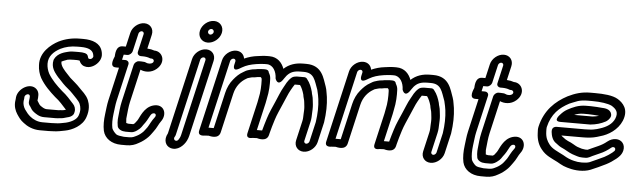

<svg xmlns="http://www.w3.org/2000/svg" viewBox="-49 -890 3882 1173"><g transform="rotate(5 1891.5 -303.5)"><path d="M284.3 3H230.3C199.8 3 172.8 -9.8 154.9 -24.6C140.4 -36.5 131.2 -47.5 118 -66.6C108.4 -82 103.3 -99.2 104.9 -116.6C107.2 -127.8 107.5 -136 107.5 -142.1C110.1 -155.6 127.7 -164.9 136.3 -156.8C141.4 -151.9 141.3 -147.1 137.7 -119.7C134.9 -98.3 145.3 -90.8 147.1 -88C154.3 -75.8 161.3 -62.4 176.5 -52.4C187.2 -45 207.2 -29 237.7 -29H310.7C318.3 -29 326.7 -30.4 333.5 -31C351.1 -31.3 364.5 -36.3 374 -39L389.3 -43.1C402.6 -47.2 416 -56.1 419.2 -70L420.8 -77C425.1 -95.7 417.5 -114.3 407.1 -125C385.4 -148.8 363 -175.4 333.8 -197.6C299.4 -228 267.6 -259.8 246.1 -296.5C236.7 -314.3 230.9 -334.7 230.5 -356.1C229.6 -402 260.5 -432.2 300.2 -453.4C330.1 -468 362 -476 404.9 -476H423.9C473 -476 496.7 -462.1 502.9 -438.8C506.1 -427 506.2 -423.4 503.4 -418.4C499 -410.6 490.1 -404.8 480.6 -408.2C475.4 -410.1 474.9 -410.8 471.3 -424.2C466.5 -441.9 441 -444 416.5 -444H397.5C382.7 -444 363.3 -444.2 345.4 -438.7C333.5 -435 286.5 -427.3 267.1 -387.1C266.2 -385.1 265.3 -382.6 265 -381C254.8 -337 280.2 -307.4 292.6 -291.3C299.1 -282.9 307.2 -274 314 -267.6L336.1 -244C355.8 -223 380.5 -206.8 396.1 -189.3C416.5 -166.5 437.9 -149.5 446.9 -129.4C454.8 -109.6 458.5 -89.3 447.5 -57.7C439.7 -34.1 409.8 -16 374.2 -7.4C350 -2.7 331.6 2 307.5 2C299.6 2 291.5 3 284.3 3ZM321.1 -79H249.2C236.7 -79 224.2 -86.8 211.7 -95.6C204.8 -100.1 200.2 -107.6 192.9 -120.1C190.9 -123.2 190.2 -124.2 188.9 -126.5C191.6 -146.8 197.2 -176.2 176.2 -196.2C136.5 -233.8 62.6 -189.9 56.4 -135.1C55.7 -129.3 56 -121.3 54.6 -115C54.4 -114.3 54.2 -113 54 -112.1C50.4 -79.9 60 -53.8 73 -33.4C85.3 -15.4 95.8 1.9 117.6 17.1C139.5 34.9 174.9 53 218.8 53H272.8C280.6 53 288.4 52.7 297 52C326.3 51.8 352.5 45.5 373.3 41.5C415.6 33.4 477.2 4.2 495.9 -52.3C511.5 -96.9 505.4 -131.4 495.1 -156.6C480.9 -189.3 454.9 -207.7 437.9 -226.7C419.1 -247.7 396.2 -264.5 377 -282.4L354.9 -306C338.9 -323.1 311.9 -350.8 314.2 -376.6C318 -379.6 331.1 -383.8 351.1 -391.5C356.4 -392.8 374.3 -394 386 -394H405C412.9 -394 417 -393.5 424.3 -392C428.1 -381.2 436.6 -367 453.9 -360.8C491.9 -347.1 531.1 -374 547.2 -402.6C561.7 -428.4 555.9 -449.8 552.8 -461.2C540 -508.9 492.3 -526 435.4 -526H416.4C366.5 -526 324.5 -516 285.2 -496.7C238.2 -471.9 174.6 -420.5 179.2 -343.3C179.9 -314.8 187.6 -288.1 199.7 -265.5C225 -221.9 260.1 -188.1 295.4 -156.8C295.7 -156.6 296.1 -156.2 296.5 -156C323.2 -135.8 342.3 -112.8 365.8 -87C366.7 -86.1 366.1 -86.8 366.9 -85.8C356.7 -82.8 350.7 -81 343.7 -81C335.7 -81 330.9 -79.9 321.1 -79Z M741.3 16H774.3C794.1 16 809.3 3.8 815.8 -1.2C834.8 -14.2 841.7 -29.6 845.7 -34.6C879.8 -77.1 880.8 -104.9 898.9 -110.1C915.1 -114.9 921.6 -100.5 912.5 -88.1C892.9 -63.2 882.9 -38.4 873 -23.2C861.4 -8.3 856.2 0.3 850.5 6.1C840.2 16.9 825.3 28.2 813.2 34.1C798 41.4 788.9 48 766.9 48H734.2C710.4 45.6 695.3 42.8 687.1 37.5C675.7 29.3 661.6 10.4 659.4 1.6C654.3 -22.8 654.5 -52.9 658.8 -86.3C662.8 -113.3 664.7 -141.4 670.6 -167L723.2 -395C726.7 -410.1 714.7 -420 704 -420H681.8C683.7 -428.3 687.4 -444.5 689.2 -452H711.4C726.5 -452 739.6 -466.3 742.1 -477L767.8 -588C769.7 -596.6 779.1 -604 786.9 -604C795.3 -604 801.5 -595.8 799.7 -588L774.1 -477C770.6 -461.9 782.6 -452 793.4 -452H806.4C822.2 -452 840 -448.8 847.9 -445C850.7 -443.7 854.3 -443 857.3 -443H860.3C873.4 -443 882 -428.4 869.5 -417.4C862.6 -411.4 845 -407.5 828.2 -415.8C825.4 -417.4 819 -418.7 819 -418.7C804.3 -420 805.8 -420 799 -420H786C770.8 -420 757.7 -405.7 755.2 -395L702.6 -167C694.2 -130.8 692.6 -98.3 689.1 -68.9L687.8 -54.5C686.8 -43.1 688.7 -26.9 691 -13.7C693.7 2.5 715.5 15 733.5 15C735.9 15 739.1 16 741.3 16ZM717.8 -588 697.9 -502H678.9C633.7 -502 637.3 -443.7 635.7 -436C634.3 -430.7 602.6 -370 648.4 -370H667.4L620.6 -167C613.3 -135.6 611.7 -106.7 608 -81.7C603 -43.6 602.5 -8.6 609.1 22.4C619.7 67.4 662.2 98 721.4 98H755.4C783.2 98 806.5 90.5 828.6 77.2C848.6 67 868.9 51.4 883.8 35.9C896.8 22.6 904.9 8.7 911.6 0.4C929.6 -22 939.5 -50 950.6 -63.9C988.6 -113.6 960.3 -176.9 895 -157.9C838.2 -141.3 820.1 -76.3 807.5 -58.7C797 -45.3 793.3 -40 793.2 -40C790.7 -38.4 787 -35.2 784.7 -34H755.5C753.8 -34.2 742 -36.5 741 -37.4C740.2 -45 739.7 -53.6 739.1 -63.4L740.2 -75.1C743.7 -105.1 745.6 -136.9 752.6 -167L799.2 -369.2C824.9 -357.4 865.7 -355.1 898.5 -383.6C951.5 -429.6 924.4 -493 873.3 -493.1C862 -497.5 847.3 -500.5 829.8 -501.6L849.7 -588C858.2 -624.7 834.2 -654 798.5 -654C762.2 -654 726 -623.9 717.8 -588Z M1157.7 -462C1159.6 -470.6 1168.7 -478 1177.4 -478C1186 -478 1191.7 -470.6 1189.7 -462L1081.6 6C1080.2 12.2 1077.8 18.8 1074.9 24.7C1065.4 43.5 1058.8 46.5 1048.7 43.4C1042.5 41.5 1037.7 32.3 1041.9 23.2C1042.6 21.9 1046.8 18 1049.6 6ZM1107.7 -462 1000.1 3.7C976.9 45.2 993 82.2 1024.1 91.6C1068.2 104.8 1104.8 68.1 1120.1 37.8C1125.4 27.3 1129.2 16.5 1131.6 6L1239.7 -462C1248.1 -498.4 1225.3 -528 1188.9 -528C1152.5 -528 1116.1 -498.4 1107.7 -462ZM1190.5 -639C1192.5 -647.6 1201.6 -655 1210.2 -655C1219.3 -655 1227 -645.3 1224.8 -636C1222.8 -627.4 1213.8 -620 1205.1 -620C1196 -620 1188.4 -629.7 1190.5 -639ZM1140.5 -639C1131.9 -601.6 1156 -570 1193.6 -570C1229.9 -570 1266.4 -599.6 1274.8 -636C1283.5 -673.4 1259.3 -705 1221.8 -705C1185.4 -705 1148.9 -675.4 1140.5 -639Z M1539.8 -64 1578.8 -233C1580.9 -242.3 1582.6 -251.3 1583.6 -258.2C1594.5 -306.7 1595.2 -347.6 1593.7 -383.6C1593 -398.9 1588.5 -408.9 1581.6 -420.7C1581.6 -420.7 1581.6 -438 1557.1 -438H1544.1C1539.6 -438 1533.2 -437.4 1529.9 -437C1515.4 -436.7 1506.6 -434.4 1498.5 -433C1475.7 -432 1458.9 -424.3 1450.4 -422.3C1447.5 -421.6 1444.1 -420.1 1441.8 -418.8L1428.6 -411.1C1401 -396.3 1384 -377.6 1368.6 -359.1C1348.3 -335.4 1334.4 -304.9 1327 -273L1276.2 -52.8C1266.4 -53.4 1253.5 -53.4 1244.2 -52.8L1340.5 -470C1342.5 -478.6 1351.6 -486 1360.2 -486C1368.8 -486 1374.5 -478.6 1372.5 -470L1367.9 -450C1367.9 -450 1355.4 -402.3 1402 -429.2L1415.8 -437.2C1441.8 -452.2 1466.3 -459.4 1501.9 -465.2C1521.4 -467.4 1535.4 -470 1551.5 -470H1565.5C1603.8 -470 1625.5 -429.9 1626.3 -387.9C1626.3 -387.9 1640.2 -339.7 1671.7 -382.8C1673.8 -385.6 1676 -388.9 1677.4 -391.3L1691.5 -410.5C1711 -432.3 1731.4 -443 1775.3 -443H1794.3C1859.3 -443 1864.6 -396.9 1886.4 -340.4C1888.9 -328.4 1891.6 -319.6 1893.3 -309.7L1897.4 -285.1C1902.8 -242.4 1901.9 -196.3 1894.2 -143.9L1866.3 -23C1864.3 -14.4 1854.9 -7 1847.1 -7C1838.8 -7 1832.5 -15.2 1834.3 -23L1861.8 -142C1867.1 -165.2 1866.2 -180.2 1867 -196.5L1868 -218.7C1868.8 -243.9 1866.2 -255.2 1864.2 -274.6C1862.3 -299.4 1855.5 -310.4 1854.3 -322.9C1854.2 -324 1853.9 -325.4 1853.7 -326.2C1846.9 -351.4 1836.1 -379.5 1819.1 -400C1814.9 -408.3 1806.1 -411 1800.9 -411H1755.9C1754.6 -411 1752.7 -410.8 1751.7 -410.7L1739.2 -408.7C1733.9 -407.8 1727.9 -404.8 1724.1 -401.7C1699.4 -381.6 1689 -354.8 1680 -339.7C1663.3 -312.1 1648.7 -270.4 1637.4 -246.3C1624.5 -216.3 1605.3 -176 1594.3 -139.7C1586.9 -114.9 1578.5 -89.4 1572 -64C1562.4 -64.5 1548.6 -64.5 1539.8 -64ZM1520.3 -387C1524.2 -387 1528.7 -388 1532.6 -388H1536.2C1543.6 -375.3 1540.9 -384.8 1542.4 -369.8C1543.7 -337.8 1542.6 -296.9 1533.3 -257C1531.7 -249.9 1531.1 -243.1 1528.8 -233L1484.5 -41C1475.2 -1.1 1516.6 -13.7 1516.6 -13.7C1524 -13.7 1532.7 -14.1 1544.4 -14.9C1546 -14.8 1605.6 6.2 1616.5 -41L1618.8 -51C1625.4 -79.6 1634.5 -106.3 1643.4 -136.3C1652.3 -165.7 1670.3 -204.4 1683.8 -235.7C1695.9 -261.8 1712.2 -304.7 1722.9 -322.3C1732.3 -338.3 1739 -351.9 1746.2 -361H1778.5C1788.6 -347.9 1797.6 -326.3 1803.4 -305.3C1806.1 -283.8 1811.9 -275.1 1813.1 -259.4C1815.5 -235.9 1817.4 -229.8 1816.8 -209.3L1815.7 -187.5C1814.7 -167.6 1815.6 -158.3 1811.8 -142L1784.3 -23C1775.8 13.7 1799.8 43 1835.6 43C1871.9 43 1908 12.9 1916.3 -23L1944.5 -145C1944.6 -145.5 1944.8 -146.4 1944.9 -147.1C1953.5 -205.7 1954.3 -255.1 1948.3 -302.8L1944 -328.3C1941.5 -343.3 1939.5 -355.2 1935.5 -365.2C1917.5 -411.1 1905.5 -493 1805.8 -493H1786.8C1739.8 -493 1701.1 -480.5 1668.6 -450.8C1655.9 -485.9 1628.1 -520 1577 -520H1563C1541.3 -520 1523.4 -516.6 1507.1 -514.8C1477.1 -511.6 1450.4 -503.8 1423.8 -492.1C1420.4 -516.6 1401.1 -536 1371.7 -536C1335.4 -536 1298.9 -506.4 1290.5 -470L1189.2 -31C1180.4 6.7 1223.1 -2.4 1223.1 -2.4C1230.8 -2.4 1236.1 -2.7 1248.9 -3.9C1254.2 -3.4 1310.5 15.3 1321.2 -31L1377 -273C1387.9 -320.3 1416.4 -352 1446.1 -369.2L1456.1 -375C1470.7 -379.1 1482.1 -383 1489.4 -383C1503.2 -383 1511.1 -387 1520.3 -387Z M2318.8 -64 2357.8 -233C2359.9 -242.3 2361.6 -251.3 2362.6 -258.2C2373.5 -306.7 2374.2 -347.6 2372.7 -383.6C2372 -398.9 2367.5 -408.9 2360.6 -420.7C2360.6 -420.7 2360.6 -438 2336.1 -438H2323.1C2318.6 -438 2312.2 -437.4 2308.9 -437C2294.4 -436.7 2285.6 -434.4 2277.5 -433C2254.7 -432 2237.9 -424.3 2229.4 -422.3C2226.5 -421.6 2223.1 -420.1 2220.8 -418.8L2207.6 -411.1C2180 -396.3 2163 -377.6 2147.6 -359.1C2127.3 -335.4 2113.4 -304.9 2106 -273L2055.2 -52.8C2045.4 -53.4 2032.5 -53.4 2023.2 -52.8L2119.5 -470C2121.5 -478.6 2130.6 -486 2139.2 -486C2147.8 -486 2153.5 -478.6 2151.5 -470L2146.9 -450C2146.9 -450 2134.4 -402.3 2181 -429.2L2194.8 -437.2C2220.8 -452.2 2245.3 -459.4 2280.9 -465.2C2300.4 -467.4 2314.4 -470 2330.5 -470H2344.5C2382.8 -470 2404.5 -429.9 2405.3 -387.9C2405.3 -387.9 2419.2 -339.7 2450.7 -382.8C2452.8 -385.6 2455 -388.9 2456.4 -391.3L2470.5 -410.5C2490 -432.3 2510.4 -443 2554.3 -443H2573.3C2638.3 -443 2643.6 -396.9 2665.4 -340.4C2667.9 -328.4 2670.6 -319.6 2672.3 -309.7L2676.4 -285.1C2681.8 -242.4 2680.9 -196.3 2673.2 -143.9L2645.3 -23C2643.3 -14.4 2633.9 -7 2626.1 -7C2617.8 -7 2611.5 -15.2 2613.3 -23L2640.8 -142C2646.1 -165.2 2645.2 -180.2 2646 -196.5L2647 -218.7C2647.8 -243.9 2645.2 -255.2 2643.2 -274.6C2641.3 -299.4 2634.5 -310.4 2633.3 -322.9C2633.2 -324 2632.9 -325.4 2632.7 -326.2C2625.9 -351.4 2615.1 -379.5 2598.1 -400C2593.9 -408.3 2585.1 -411 2579.9 -411H2534.9C2533.6 -411 2531.7 -410.8 2530.7 -410.7L2518.2 -408.7C2512.9 -407.8 2506.9 -404.8 2503.1 -401.7C2478.4 -381.6 2468 -354.8 2459 -339.7C2442.3 -312.1 2427.7 -270.4 2416.4 -246.3C2403.5 -216.3 2384.3 -176 2373.3 -139.7C2365.9 -114.9 2357.5 -89.4 2351 -64C2341.4 -64.5 2327.6 -64.5 2318.8 -64ZM2299.3 -387C2303.2 -387 2307.7 -388 2311.6 -388H2315.2C2322.6 -375.3 2319.9 -384.8 2321.4 -369.8C2322.7 -337.8 2321.6 -296.9 2312.3 -257C2310.7 -249.9 2310.1 -243.1 2307.8 -233L2263.5 -41C2254.2 -1.1 2295.6 -13.7 2295.6 -13.7C2303 -13.7 2311.7 -14.1 2323.4 -14.9C2325 -14.8 2384.6 6.2 2395.5 -41L2397.8 -51C2404.4 -79.6 2413.5 -106.3 2422.4 -136.3C2431.3 -165.7 2449.3 -204.4 2462.8 -235.7C2474.9 -261.8 2491.2 -304.7 2501.9 -322.3C2511.3 -338.3 2518 -351.9 2525.2 -361H2557.5C2567.6 -347.9 2576.6 -326.3 2582.4 -305.3C2585.1 -283.8 2590.9 -275.1 2592.1 -259.4C2594.5 -235.9 2596.4 -229.8 2595.8 -209.3L2594.7 -187.5C2593.7 -167.6 2594.6 -158.3 2590.8 -142L2563.3 -23C2554.8 13.7 2578.8 43 2614.6 43C2650.9 43 2687 12.9 2695.3 -23L2723.5 -145C2723.6 -145.5 2723.8 -146.4 2723.9 -147.1C2732.5 -205.7 2733.3 -255.1 2727.3 -302.8L2723 -328.3C2720.5 -343.3 2718.5 -355.2 2714.5 -365.2C2696.5 -411.1 2684.5 -493 2584.8 -493H2565.8C2518.8 -493 2480.1 -480.5 2447.6 -450.8C2434.9 -485.9 2407.1 -520 2356 -520H2342C2320.3 -520 2302.4 -516.6 2286.1 -514.8C2256.1 -511.6 2229.4 -503.8 2202.8 -492.1C2199.4 -516.6 2180.1 -536 2150.7 -536C2114.4 -536 2077.9 -506.4 2069.5 -470L1968.2 -31C1959.4 6.7 2002.1 -2.4 2002.1 -2.4C2009.8 -2.4 2015.1 -2.7 2027.9 -3.9C2033.2 -3.4 2089.5 15.3 2100.2 -31L2156 -273C2166.9 -320.3 2195.4 -352 2225.1 -369.2L2235.1 -375C2249.7 -379.1 2261.1 -383 2268.4 -383C2282.2 -383 2290.1 -387 2299.3 -387Z M2946.3 16H2979.3C2999.1 16 3014.3 3.8 3020.8 -1.2C3039.8 -14.2 3046.7 -29.6 3050.7 -34.6C3084.8 -77.1 3085.8 -104.9 3103.9 -110.1C3120.1 -114.9 3126.6 -100.5 3117.5 -88.1C3097.9 -63.2 3087.9 -38.4 3078 -23.2C3066.4 -8.3 3061.2 0.3 3055.5 6.1C3045.2 16.9 3030.3 28.2 3018.2 34.1C3003 41.4 2993.9 48 2971.9 48H2939.2C2915.4 45.6 2900.3 42.8 2892.1 37.5C2880.7 29.3 2866.6 10.4 2864.4 1.6C2859.3 -22.8 2859.5 -52.9 2863.8 -86.3C2867.8 -113.3 2869.7 -141.4 2875.6 -167L2928.2 -395C2931.7 -410.1 2919.7 -420 2909 -420H2886.8C2888.7 -428.3 2892.4 -444.5 2894.2 -452H2916.4C2931.5 -452 2944.6 -466.3 2947.1 -477L2972.8 -588C2974.7 -596.6 2984.1 -604 2991.9 -604C3000.3 -604 3006.5 -595.8 3004.7 -588L2979.1 -477C2975.6 -461.9 2987.6 -452 2998.4 -452H3011.4C3027.2 -452 3045 -448.8 3052.9 -445C3055.7 -443.7 3059.3 -443 3062.3 -443H3065.3C3078.4 -443 3087 -428.4 3074.5 -417.4C3067.6 -411.4 3050 -407.5 3033.2 -415.8C3030.4 -417.4 3024 -418.7 3024 -418.7C3009.3 -420 3010.8 -420 3004 -420H2991C2975.8 -420 2962.7 -405.7 2960.2 -395L2907.6 -167C2899.2 -130.8 2897.6 -98.3 2894.1 -68.9L2892.8 -54.5C2891.8 -43.1 2893.7 -26.9 2896 -13.7C2898.7 2.5 2920.5 15 2938.5 15C2940.9 15 2944.1 16 2946.3 16ZM2922.8 -588 2902.9 -502H2883.9C2838.7 -502 2842.3 -443.7 2840.7 -436C2839.3 -430.7 2807.6 -370 2853.4 -370H2872.4L2825.6 -167C2818.3 -135.6 2816.7 -106.7 2813 -81.7C2808 -43.6 2807.5 -8.6 2814.1 22.4C2824.7 67.4 2867.2 98 2926.4 98H2960.4C2988.2 98 3011.5 90.5 3033.6 77.2C3053.6 67 3073.9 51.4 3088.8 35.9C3101.8 22.6 3109.9 8.7 3116.6 0.4C3134.6 -22 3144.5 -50 3155.6 -63.9C3193.6 -113.6 3165.3 -176.9 3100 -157.9C3043.2 -141.3 3025.1 -76.3 3012.5 -58.7C3002 -45.3 2998.3 -40 2998.2 -40C2995.7 -38.4 2992 -35.2 2989.7 -34H2960.5C2958.8 -34.2 2947 -36.5 2946 -37.4C2945.2 -45 2944.7 -53.6 2944.1 -63.4L2945.2 -75.1C2948.7 -105.1 2950.6 -136.9 2957.6 -167L3004.2 -369.2C3029.9 -357.4 3070.7 -355.1 3103.5 -383.6C3156.5 -429.6 3129.4 -493 3078.3 -493.1C3067 -497.5 3052.3 -500.5 3034.8 -501.6L3054.7 -588C3063.2 -624.7 3039.2 -654 3003.5 -654C2967.2 -654 2931 -623.9 2922.8 -588Z M3687.8 -337C3688.9 -341.9 3688.2 -347.5 3686.9 -350.6C3678.8 -383.9 3636.4 -382 3629.3 -382.8C3618.2 -384.3 3573.8 -387 3559.3 -387H3531.3C3483.3 -387 3448.5 -369.7 3418.3 -353.2C3403.2 -345 3390 -333.8 3376.9 -318.6C3376.9 -318.6 3332.9 -275 3383.5 -275L3564.5 -275C3565.3 -275 3566.4 -275.1 3567 -275.1C3601.4 -278.5 3630 -286.5 3658.5 -301.6C3666.2 -305.6 3683.6 -318.9 3687.8 -337ZM3614.7 -332.7C3604.1 -329.4 3592.1 -326.8 3574.8 -325L3463 -325C3479.1 -332 3495.9 -337 3519.8 -337H3547.8C3559.3 -337 3607.5 -334.1 3614.7 -332.7ZM3536.1 -243H3366.1C3366.1 -243 3331.1 -246.4 3334.8 -210.1C3337.3 -185.8 3345.3 -157.4 3368.9 -142.6C3381.3 -132.1 3394.7 -122.7 3411.9 -115.6C3424.9 -110.3 3450.8 -92.9 3471.8 -85.3C3477.5 -83.2 3482.9 -81.4 3487.5 -80L3503.3 -75C3512.5 -72.1 3520.8 -70 3536.2 -70H3555.2C3571.6 -70 3589.2 -81.7 3595.7 -84.6L3637.5 -103.4C3665.3 -114.8 3686.3 -129.1 3706.2 -145.3C3710.7 -148.9 3713.5 -150 3718.6 -150C3727.2 -150 3732.9 -142.6 3730.9 -134C3729.7 -128.8 3726.9 -125.3 3715 -115.7C3702.4 -105.4 3683.7 -93.1 3669.5 -85.8C3640.2 -71.6 3610.4 -58.4 3582 -45.7C3558.3 -36.8 3512.5 -37.7 3486.8 -45.2L3472 -49.1C3459.5 -53.2 3446.7 -58.3 3437.8 -63.4L3418.1 -74.5C3378.4 -95.3 3348.8 -106 3329.1 -131.7C3313.5 -151.9 3303.2 -172.8 3302 -207.8C3301.2 -220.4 3301.6 -229.6 3302.5 -235.9C3322 -318.9 3367.8 -359.5 3427.7 -391.3C3440.3 -397.3 3461.3 -404.3 3477.6 -411C3491.5 -415.9 3516.1 -419 3538.7 -419H3566.7C3616.2 -419 3662.6 -412.4 3686.3 -400.6C3714.4 -383.1 3731.4 -364.3 3715.3 -324.5C3700.7 -289.7 3666.6 -268.9 3627.4 -256.7L3608.7 -250.9C3593.4 -247 3577.4 -244 3562.3 -244C3553.7 -244 3544.8 -243 3536.1 -243ZM3730.2 -200C3712.7 -200 3694.3 -193.1 3679 -180.7C3661.7 -166.6 3645.6 -157.1 3626.1 -148.4L3583.7 -129.4C3573 -124.6 3568.2 -121.7 3563.2 -120H3548.9C3539.6 -120.9 3537.9 -121.5 3527.1 -123.4L3512.5 -128C3508.4 -129.3 3503.9 -130.8 3498.5 -132.7C3487.4 -136.7 3462.6 -154.7 3439.7 -162.6C3428.6 -167.3 3416.5 -175.5 3406.1 -184.3C3402.5 -187.4 3399.6 -188.3 3396.2 -193H3524.6C3555 -193 3587.5 -195.4 3612.8 -203.3L3631.5 -209.1C3681.9 -222.3 3738.1 -257.8 3762.4 -315.5C3791.6 -387.4 3751.3 -425.5 3719.6 -445C3687.2 -464.9 3631 -469 3578.3 -469H3550.3C3496.6 -469 3456.2 -455.7 3412.9 -434.7C3339.8 -396.2 3275.9 -337.4 3252.3 -235C3249.2 -221.7 3249.7 -210.7 3250.8 -194.2C3252.3 -154.4 3263.9 -121.6 3285.9 -95.9C3312.8 -61.4 3349.7 -48.4 3385.9 -29.5L3405.1 -18.6C3417.9 -11.4 3433.5 -4.6 3448.1 -0.7L3462.9 3.2C3496.6 12.8 3549.9 16.6 3592 -0.1C3622.6 -12.3 3653 -27.2 3684 -42.2C3704.9 -52.9 3725.1 -66.4 3742.2 -80.3C3754.1 -89.9 3774.7 -106.9 3780.9 -134C3789.3 -170.4 3766.5 -200 3730.2 -200Z"/></g></svg>

Font: HoneyBee
Style: StrIt
Weight: 700
Foundry: Cannot Into Space Fonts
Version: Version 0.89